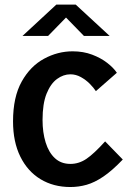

<svg xmlns="http://www.w3.org/2000/svg" viewBox="-20 -778 558 810"><path d="M277 11Q205.5 11 151 -22Q96.5 -55 65.8 -117.2Q35 -179.5 35 -266Q35 -368.5 71.5 -433.8Q108 -499 165.8 -530.2Q223.5 -561.5 286.5 -561.5Q331.5 -561.5 368.5 -547.5Q405.5 -533.5 432.2 -512.8Q459 -492 473 -471L384.5 -393.5Q375 -408 358.8 -424.5Q342.5 -441 321.2 -452.8Q300 -464.5 277 -464.5Q247.5 -464.5 220.5 -444.8Q193.5 -425 176.5 -382.8Q159.5 -340.5 159.5 -272Q159.5 -219.5 172.5 -177.2Q185.5 -135 211.5 -110.8Q237.5 -86.5 277 -86.5Q313 -86.5 344.5 -107.8Q376 -129 423.5 -181.5L498 -105Q453 -58 416 -33Q379 -8 345.5 1.5Q312 11 277 11ZM75 -626.5 217.5 -758.5H299.5L442.5 -626.5H334L258.5 -704L183 -626.5Z"/></svg>

Font: Junction SemiBold
Style: Regular
Weight: 600
Designer: Caroline Hadilaksono
Foundry: Caroline Hadilaksono, Tyler Finck, The League of Moveable Type
Version: Version 2.000; ttfautohint (v1.8.3)